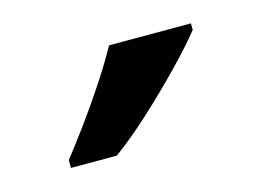

<svg xmlns="http://www.w3.org/2000/svg" viewBox="-40 -827 386 283"><g transform="rotate(-15 153.0 -686.0)"><path d="M266 -756Q251 -737 223.5 -708.5Q196 -680 165.5 -652Q135 -624 110 -606H40V-618Q55 -637 74 -663Q93 -689 111 -716.5Q129 -744 141 -766H266Z"/></g></svg>

Font: Noto Sans Thai Looped Medium
Style: Regular
Weight: 500
Designer: Sasikarn Vongin, Ben Mitchell
Foundry: The Fontpad Ltd
Version: Version 1.001; ttfautohint (v1.8.4.7-5d5b)